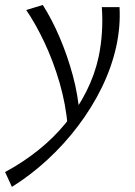

<svg xmlns="http://www.w3.org/2000/svg" viewBox="-73 -442 530 751"><path d="M-26.4 289 -53.1 230.9Q16.6 193.5 77 145.2Q137.4 96.9 184.8 38.7Q232.2 -19.5 264.8 -84.4Q297.5 -149.4 312.7 -219.1Q322.4 -265.4 325.6 -314.1Q328.9 -362.9 325.3 -414.2H394.6Q396.6 -375.5 393.4 -337.1Q390.1 -298.7 381.5 -259.1Q363.5 -178 324.9 -99.2Q286.3 -20.4 231.8 51.4Q177.4 123.2 111.6 183.6Q45.9 244.1 -26.4 289ZM192.3 56.1Q184.7 -33.8 160.1 -118.2Q135.5 -202.5 101.1 -275.5Q66.7 -348.4 29.5 -402.9L94.4 -422.5Q129.3 -368.1 159.7 -297.2Q190.2 -226.3 211.5 -148Q232.8 -69.6 238.3 8.4Z"/></svg>

Font: Ysabeau
Style: Bold Italic
Weight: 700
Italic angle: -12°
Designer: Christian Thalmann (Catharsis Fonts)
Version: Version 2.002